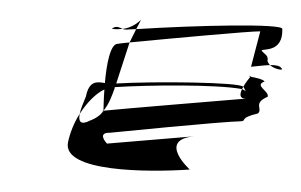

<svg xmlns="http://www.w3.org/2000/svg" viewBox="-39 -549 857 546"><g transform="rotate(-5 389.5 -276.0)"><path d="M144 -166C118 -82 366 -60 482 -58C482 -58 397 -150 502 -151C466 -151 304 -152 254 -152C249 -158 230 -186 265 -182C265 -182 584 -186 640 -182C656 -182 634 -192 689 -200C705 -212 676 -230 721 -245C726 -262 684 -280 716 -289C710 -297 687 -303 677 -306C673 -302 662 -291 654 -279L655 -278L660 -266C658 -268 653 -271 650 -273C642 -259 640 -246 659 -245C659 -245 283 -247 252 -246V-245C252 -245 252 -246 252 -246C246 -246 246 -245 252 -245C242 -234 229 -226 210 -221C191 -213 176 -215 184 -243C166 -220 152 -192 144 -166ZM184 -243C207 -273 235 -297 260 -306C255 -276 253 -251 252 -246C270 -264 280 -287 289 -306L290 -310C382 -308 578 -293 650 -273C652 -275 652 -277 654 -279C648 -293 403 -317 295 -320L343 -433C323 -433 309 -432 309 -432C288 -434 272 -376 263 -324C241 -330 219 -335 206 -291C195 -270 187 -254 184 -243ZM296 -476C308 -473 318 -473 327 -473C317 -478 309 -485 296 -476ZM327 -473C330 -471 334 -470 339 -470C343 -470 350 -470 365 -469L381 -494C369 -485 351 -474 327 -473ZM343 -433C469 -434 689 -435 716 -432L681 -334C699 -334 718 -335 735 -334C732 -338 730 -342 729 -346C734 -362 723 -365 715 -377C717 -384 775 -364 779 -433C784 -449 535 -465 365 -469ZM502 -151C502 -151 510 -151 510 -151C510 -151 502 -151 502 -151ZM677 -306C678 -307 678 -308 678 -308C670 -309 672 -308 677 -306ZM735 -334C748 -320 775 -314 767 -322C763 -330 751 -333 735 -334Z"/></g></svg>

Font: bitstorm
Style: maxextobl
Weight: 400
Version: Version 0.2